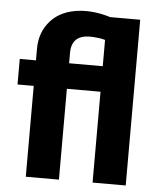

<svg xmlns="http://www.w3.org/2000/svg" viewBox="-51 -735 648 779"><g transform="rotate(5 273.5 -345.5)"><path d="M83 0V-370H17V-474H83V-521Q83 -590 125.5 -636.5Q168 -683 245 -690Q303 -695 368 -675H490V0H355V-370H218V0ZM218 -474H355V-581Q343 -585 324.5 -587Q306 -589 293 -589Q218 -589 218 -516Z"/></g></svg>

Font: Kanit Medium
Style: Regular
Weight: 500
Designer: Katatrad Team
Foundry: CadsonDemak
Version: Version 2.000; ttfautohint (v1.8.3)